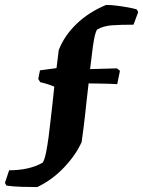

<svg xmlns="http://www.w3.org/2000/svg" viewBox="-70 -640 580 778"><path d="M81 118Q52 118 17 117Q-18 116 -44 112L-50 101L-33 50Q49 50 103 19Q111 6 116.5 -21.5Q122 -49 126.5 -82Q131 -115 134 -144Q140 -193 143.5 -227.5Q147 -262 150 -289Q124 -300 93 -307L85 -320L92 -355L159 -364Q163 -398 168 -437Q191 -496 240.5 -543.5Q290 -591 360 -620Q379 -620 403 -617Q427 -614 449 -610Q471 -606 484 -602L490 -591L471 -540Q418 -540 383.5 -537.5Q349 -535 323 -520Q316 -507 311 -480Q306 -453 302.5 -420.5Q299 -388 295 -360L404 -363L416 -353L405 -299Q395 -300 373 -300.5Q351 -301 327.5 -301.5Q304 -302 289 -302Q284 -258 280.5 -227.5Q277 -197 274.5 -172Q272 -147 268.5 -122Q265 -97 261 -65Q238 -13 190 38Q142 89 81 118Z"/></svg>

Font: Labrada
Style: Bold
Weight: 700
Designer: Mercedes Jáuregui
Foundry: Omnibus-Type Team
Version: Version 1.000; ttfautohint (v1.8.4.7-5d5b)